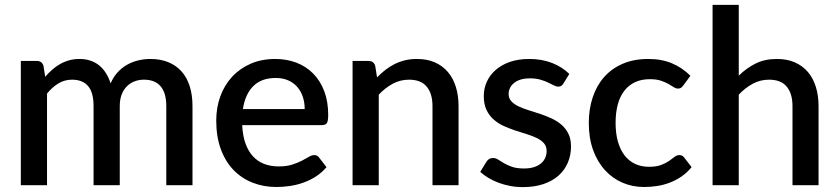

<svg xmlns="http://www.w3.org/2000/svg" viewBox="-20 -760 3440 788"><path d="M65.5 0V-510H130.5Q152.5 -510 158.5 -489.5L165.5 -445Q179.5 -461 194.5 -474.2Q209.5 -487.5 226.8 -497.2Q244 -507 263.8 -512.5Q283.5 -518 306.5 -518Q331 -518 351.5 -511Q372 -504 387.8 -491Q403.5 -478 415 -459.5Q426.5 -441 434 -418Q445.5 -444.5 463 -463.5Q480.5 -482.5 502 -494.5Q523.5 -506.5 547.8 -512.2Q572 -518 597 -518Q638 -518 670.2 -505Q702.5 -492 724.8 -467.2Q747 -442.5 758.5 -406.5Q770 -370.5 770 -324.5V0H662.5V-324.5Q662.5 -378.5 639.2 -405.8Q616 -433 570.5 -433Q550 -433 532 -426Q514 -419 500.5 -405.5Q487 -392 479.2 -371.8Q471.5 -351.5 471.5 -324.5V0H364V-324.5Q364 -380.5 341.5 -406.8Q319 -433 275.5 -433Q245.5 -433 220 -417.8Q194.5 -402.5 173 -376V0Z M1230.5 -312.5Q1230.5 -339.5 1222.8 -362.8Q1215 -386 1200 -403.2Q1185 -420.5 1162.8 -430.2Q1140.5 -440 1111.5 -440Q1053 -440 1019.5 -406.5Q986 -373 977 -312.5ZM974 -246.5Q976 -203 987.5 -171.2Q999 -139.5 1018.2 -118.5Q1037.5 -97.5 1064.2 -87.2Q1091 -77 1124 -77Q1155.5 -77 1178.5 -84.2Q1201.5 -91.5 1218.5 -100.2Q1235.5 -109 1247.5 -116.2Q1259.5 -123.5 1269.5 -123.5Q1282.5 -123.5 1289.5 -113.5L1320 -74Q1301 -51.5 1277 -36Q1253 -20.5 1226 -10.8Q1199 -1 1170.5 3.2Q1142 7.5 1115 7.5Q1062 7.5 1016.8 -10.2Q971.5 -28 938.2 -62.5Q905 -97 886.2 -148Q867.5 -199 867.5 -265.5Q867.5 -318.5 884.2 -364.5Q901 -410.5 932.2 -444.5Q963.5 -478.5 1008.2 -498.2Q1053 -518 1109.5 -518Q1156.5 -518 1196.5 -502.8Q1236.5 -487.5 1265.5 -458Q1294.5 -428.5 1310.8 -385.8Q1327 -343 1327 -288.5Q1327 -263.5 1321.5 -255Q1316 -246.5 1301.5 -246.5Z M1527.5 -442.5Q1544 -459.5 1561.8 -473.2Q1579.5 -487 1599.5 -497Q1619.5 -507 1642 -512.5Q1664.5 -518 1691 -518Q1733 -518 1764.8 -504Q1796.5 -490 1818.2 -464.5Q1840 -439 1851 -403.2Q1862 -367.5 1862 -324.5V0H1755V-324.5Q1755 -376 1731.2 -404.5Q1707.5 -433 1659 -433Q1623 -433 1592.2 -416.5Q1561.5 -400 1534.5 -371.5V0H1427V-510H1492Q1514 -510 1520 -489.5Z M2292.5 -417.5Q2288.5 -410.5 2283.5 -407.5Q2278.5 -404.5 2271 -404.5Q2262.5 -404.5 2252.5 -409.8Q2242.5 -415 2229 -421.5Q2215.5 -428 2197.2 -433.2Q2179 -438.5 2154.5 -438.5Q2134.5 -438.5 2118.2 -433.8Q2102 -429 2090.8 -420.2Q2079.5 -411.5 2073.5 -399.8Q2067.5 -388 2067.5 -374.5Q2067.5 -356.5 2078.5 -344.5Q2089.5 -332.5 2107.5 -323.8Q2125.5 -315 2148.5 -308Q2171.5 -301 2195.5 -293Q2219.5 -285 2242.5 -274.5Q2265.5 -264 2283.5 -248.8Q2301.5 -233.5 2312.5 -211.8Q2323.5 -190 2323.5 -159Q2323.5 -123 2310.5 -92.5Q2297.5 -62 2272.5 -39.5Q2247.5 -17 2210.2 -4.5Q2173 8 2125 8Q2098.5 8 2073.8 3.2Q2049 -1.5 2026.8 -9.8Q2004.5 -18 1985.2 -29.5Q1966 -41 1951 -54.5L1976 -95.5Q1980.5 -103 1987.2 -107.2Q1994 -111.5 2004 -111.5Q2014.5 -111.5 2024.8 -104.8Q2035 -98 2048.8 -90Q2062.5 -82 2082 -75.2Q2101.5 -68.5 2130.5 -68.5Q2154.5 -68.5 2172 -74.2Q2189.5 -80 2201 -90Q2212.5 -100 2218 -112.8Q2223.5 -125.5 2223.5 -140Q2223.5 -159.5 2212.5 -172Q2201.5 -184.5 2183.2 -193.5Q2165 -202.5 2141.8 -209.5Q2118.5 -216.5 2094.5 -224.5Q2070.5 -232.5 2047.2 -243Q2024 -253.5 2005.8 -269.8Q1987.5 -286 1976.5 -309.2Q1965.5 -332.5 1965.5 -366Q1965.5 -396.5 1977.8 -424Q1990 -451.5 2013.8 -472.5Q2037.5 -493.5 2072.2 -505.8Q2107 -518 2152.5 -518Q2204 -518 2246 -501.5Q2288 -485 2316.5 -456.5Z M2785 -410Q2780 -403.5 2775.5 -400Q2771 -396.5 2762.5 -396.5Q2754 -396.5 2744.8 -402.5Q2735.5 -408.5 2722.8 -415.8Q2710 -423 2692 -429Q2674 -435 2647 -435Q2612 -435 2585.8 -422.5Q2559.5 -410 2541.8 -386.8Q2524 -363.5 2515.2 -330.2Q2506.5 -297 2506.5 -255.5Q2506.5 -212.5 2516 -179Q2525.5 -145.5 2543.2 -122.5Q2561 -99.5 2586.2 -87.5Q2611.5 -75.5 2643 -75.5Q2674 -75.5 2693.5 -83Q2713 -90.5 2726 -99.5Q2739 -108.5 2748.2 -116Q2757.5 -123.5 2768 -123.5Q2781 -123.5 2788 -113.5L2818.5 -74Q2800 -51.5 2777.5 -36Q2755 -20.5 2730 -10.8Q2705 -1 2678 3.2Q2651 7.5 2623.5 7.5Q2576 7.5 2534.8 -10.2Q2493.5 -28 2462.8 -61.8Q2432 -95.5 2414.2 -144.2Q2396.5 -193 2396.5 -255.5Q2396.5 -312 2412.5 -360.2Q2428.5 -408.5 2459.2 -443.5Q2490 -478.5 2535.5 -498.2Q2581 -518 2640.5 -518Q2696 -518 2738.2 -500Q2780.5 -482 2813.5 -449Z M3012 -449.5Q3043.5 -480.5 3081 -499.2Q3118.5 -518 3168.5 -518Q3210.5 -518 3242.2 -504Q3274 -490 3295.8 -464.5Q3317.5 -439 3328.5 -403.2Q3339.5 -367.5 3339.5 -324.5V0H3232.5V-324.5Q3232.5 -376 3208.8 -404.5Q3185 -433 3136.5 -433Q3100.5 -433 3069.8 -416.5Q3039 -400 3012 -371.5V0H2904.5V-740H3012Z"/></svg>

Font: Lato SemiBold
Style: Regular
Weight: 600
Designer: Lukasz Dziedzic with Adam Twardoch and Botio Nikoltchev
Foundry: tyPoland Lukasz Dziedzic
Version: Version 2.015; 2015-08-06; http://www.latofonts.com/